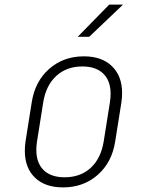

<svg xmlns="http://www.w3.org/2000/svg" viewBox="-20 -805 640 835"><path d="M88 -149Q88 -169 91 -190L118 -360Q132 -451 194 -505.5Q256 -560 345 -560Q423 -560 467 -517Q511 -474 511 -401Q511 -381 508 -360L481 -190Q467 -99 405 -44.5Q343 10 254 10Q176 10 132 -32.5Q88 -75 88 -149ZM431 -190 458 -360Q461 -380 461 -397Q461 -454 429 -485Q397 -516 338 -516Q270 -516 225 -475Q180 -434 168 -360L141 -190Q138 -171 138 -153Q138 -96 170 -65Q202 -34 261 -34Q330 -34 374.5 -75Q419 -116 431 -190ZM368 -645H318L455 -785H515Z"/></svg>

Font: JetBrains Mono Extra Light
Style: Italic
Weight: 200
Italic angle: -9°
Monospace: yes
Designer: Philipp Nurullin, Konstantin Bulenkov
Foundry: JetBrains
Version: 2.002